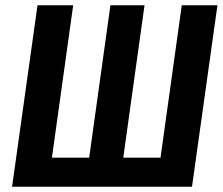

<svg xmlns="http://www.w3.org/2000/svg" viewBox="-20 -712 852 732"><path d="M712 0H26L123 -692H259L178 -111H320L401 -692H531L450 -111H592L673 -692H809Z"/></svg>

Font: Fira Sans Condensed SemiBold
Style: Italic
Weight: 600
Width: 3
Italic angle: -8°
Designer: bBox Type GmbH & Carrois Corporate GbR & Edenspiekermann AG
Foundry: bBox Type GmbH & Carrois Corporate GbR & Edenspiekermann AG
Version: Version 4.301